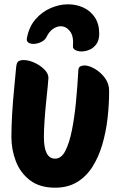

<svg xmlns="http://www.w3.org/2000/svg" viewBox="-20 -858 549 892"><path d="M236 14Q165 14 120 -20Q75 -54 54 -108Q33 -162 33 -221Q33 -272 36.5 -330Q40 -388 45.5 -444Q51 -500 55 -545Q57 -568 66 -573.5Q75 -579 90 -579Q113 -579 139.5 -567Q166 -555 185.5 -536Q205 -517 205 -496Q205 -490 202 -459.5Q199 -429 194.5 -386Q190 -343 187 -298.5Q184 -254 184 -221Q184 -121 236 -121Q265 -121 283.5 -157Q302 -193 314 -252.5Q326 -312 333 -385Q340 -458 344 -532Q345 -547 355 -550.5Q365 -554 372 -554Q393 -554 420 -538.5Q447 -523 467 -496.5Q487 -470 487 -435Q487 -371 479.5 -307Q472 -243 455 -185.5Q438 -128 409.5 -83Q381 -38 338 -12Q295 14 236 14ZM296 -838Q334 -838 367 -823Q400 -808 420.5 -777.5Q441 -747 441 -701Q441 -672 428 -653.5Q415 -635 396 -627Q377 -619 359 -619Q342 -619 330 -625.5Q318 -632 319 -643Q323 -690 305 -713Q287 -736 262 -736Q244 -736 226 -723.5Q208 -711 196 -686Q189 -671 170.5 -662.5Q152 -654 135 -654Q121 -654 111.5 -660.5Q102 -667 105 -681Q115 -734 145 -768.5Q175 -803 215.5 -820.5Q256 -838 296 -838Z"/></svg>

Font: Protest Riot
Style: Regular
Weight: 400
Designer: Octavio Pardo
Foundry: Ashler Design
Version: Version 2.005; ttfautohint (v1.8.4.7-5d5b)